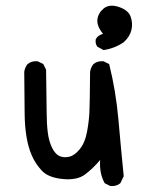

<svg xmlns="http://www.w3.org/2000/svg" viewBox="-20 -652 540 669"><path d="M364.3 -3.9 344.7 -13.7Q325.2 -49.8 329.1 -94.7Q302.7 -63.5 275.4 -43.5Q248 -23.4 198.2 -28.3Q148.4 -33.2 126 -57.1Q103.5 -81.1 90.8 -110.4Q78.1 -139.6 72.3 -175.8Q66.4 -211.9 65.9 -253.4Q65.4 -294.9 64.5 -401.4Q66.4 -417 76.2 -428.7Q89.8 -440.4 111.3 -438.5L130.9 -428.7L140.6 -409.2Q142.6 -294.9 142.6 -258.3Q142.6 -221.7 146.5 -190.4Q150.4 -159.2 161.6 -136.7Q172.9 -114.3 188 -107.9Q203.1 -101.6 221.7 -106Q240.2 -110.4 258.3 -132.8Q276.4 -155.3 283.2 -192.4Q290 -229.5 291.5 -260.3Q293 -291 293.9 -401.4Q295.9 -417 305.7 -428.7Q319.3 -440.4 340.8 -438.5L360.4 -428.7Q383.8 -335 392.6 -235.4Q401.4 -135.7 411.1 -38.1L399.4 -13.7Q385.7 -2 364.3 -3.9ZM340.8 -477.5 319.3 -489.3Q311.5 -499 313.5 -514.6Q319.3 -528.3 338.9 -534.2Q317.4 -560.5 319.3 -583Q321.3 -605.5 340.8 -622.1Q360.4 -638.7 393.6 -627.9Q426.8 -617.2 435.1 -594.2Q443.4 -571.3 438 -547.9Q432.6 -524.4 411.1 -504.9Q379.9 -483.4 340.8 -477.5Z"/></svg>

Font: JasonHandwriting1
Style: Regular
Weight: 400
Version: Version 1.48.20